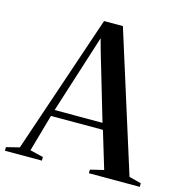

<svg xmlns="http://www.w3.org/2000/svg" viewBox="-142 -849 911 951"><g transform="rotate(15 314.0 -374.0)"><path d="M34.5 -35 275.5 -747.5H372L597 -34.5L659 -18.5V0H398V-18.5L467 -35L409.5 -225.5H143L89 -35L157 -18.5V0H-32.5V-18.5ZM398.5 -258.5 298.5 -597.5 281 -661 261 -597.5 153 -258.5Z"/></g></svg>

Font: Merriweather 144pt Medium
Style: Regular
Weight: 500
Version: Version 2.100